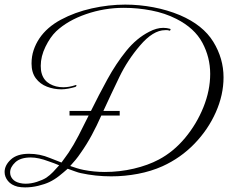

<svg xmlns="http://www.w3.org/2000/svg" viewBox="-32 -724 991 834"><path d="M45 87Q17 80 2.5 62Q-12 44 -12 23Q-12 -6 15 -31Q42 -56 94 -56Q141 -56 184 -38L235 -18Q243 -29 251 -40Q259 -51 266 -61Q288 -94 309.5 -135.5Q331 -177 353 -222H270V-242H363Q397 -311 434.5 -379.5Q472 -448 516.5 -503Q561 -558 616 -586Q648 -603 677 -603Q693 -603 706 -599Q710 -598 708.5 -594Q707 -590 703 -591Q699 -593 694.5 -593Q690 -593 685 -593Q633 -593 576 -526Q522 -463 486.5 -389.5Q451 -316 417 -242H488V-222H408Q389 -179 367 -138Q345 -97 318 -59Q308 -44 296.5 -30Q285 -16 273 -3Q287 2 301.5 6.5Q316 11 331 14Q376 23 423 23Q488 23 549.5 8.5Q611 -6 658 -31Q722 -65 772 -125Q822 -185 851.5 -258Q881 -331 881 -403Q881 -475 847 -538.5Q813 -602 734 -642Q685 -667 625.5 -678.5Q566 -690 506 -690Q421 -690 341.5 -662.5Q262 -635 212 -588Q186 -563 165.5 -521Q145 -479 145 -438Q145 -429 146 -420Q147 -411 150 -402Q159 -374 184.5 -359.5Q210 -345 243 -345Q268 -345 295 -354Q296 -354 296.5 -354.5Q297 -355 298 -355Q300 -355 300 -353Q300 -348 294 -346Q280 -342 264.5 -339Q249 -336 234 -336Q202 -336 172 -347.5Q142 -359 123.5 -384Q105 -409 105 -448Q105 -479 114 -506Q123 -533 139 -557Q172 -606 232.5 -638.5Q293 -671 366.5 -687.5Q440 -704 512 -704Q573 -704 634 -692.5Q695 -681 750 -658Q850 -615 894.5 -542.5Q939 -470 939 -388Q939 -312 905.5 -236.5Q872 -161 812.5 -99.5Q753 -38 674 -2Q625 20 567.5 31Q510 42 451 42Q417 42 384 38.5Q351 35 319 28Q309 26 294 20.5Q279 15 262 9Q244 25 224.5 40.5Q205 56 182 67Q163 76 134.5 83Q106 90 77 90Q60 90 45 87ZM54 71Q66 74 79 74Q103 74 128 66Q153 58 169 48Q185 37 198.5 23Q212 9 225 -6Q204 -15 180 -23Q135 -40 102 -40Q57 -40 34.5 -19Q12 2 12 25Q12 41 22.5 53.5Q33 66 54 71Z"/></svg>

Font: MonteCarlo
Style: Regular
Weight: 400
Designer: Robert E. Leuschke
Foundry: Robert E. Leuschke
Version: Version 1.010; ttfautohint (v1.8.3)